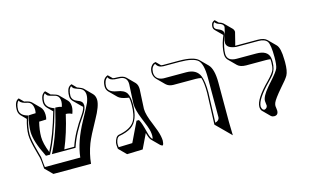

<svg xmlns="http://www.w3.org/2000/svg" viewBox="-101 -1032 2337 1443"><g transform="rotate(-15 1067.5 -310.5)"><path d="M636.7 -395.5Q636.7 -348.1 585.9 -257.8Q522.9 -145 503.4 -94.7Q474.6 -18.6 467.8 56.6H174.8L118.2 0Q116.7 -6.8 112.3 -64.5Q111.3 -77.6 108.9 -85.9Q103.5 -106.4 93.8 -142.1Q68.8 -231.4 68.8 -275.9Q69.3 -330.1 88.9 -394.5L50.3 -433.6Q33.7 -451.7 33.2 -477.1Q33.2 -543.5 67.4 -558.1Q67.4 -558.1 69.8 -559.1L103 -525.9Q113.3 -522.9 127.9 -520Q146 -515.6 157.7 -504.9L213.9 -448.2Q232.9 -427.7 233.4 -387.2Q233.4 -367.7 228.5 -352.5Q213.4 -352.5 194.3 -351.1Q180.7 -350.1 173.3 -350.6Q157.7 -289.6 157.7 -235.4Q158.2 -183.6 187.5 -110.8Q245.6 -223.6 295.4 -398.4L256.8 -437Q238.3 -456.5 237.8 -482.9Q237.8 -502.9 241.9 -518.1Q246.1 -533.2 251.5 -540.5Q256.8 -547.9 262.5 -552.5Q268.1 -557.1 272 -558.1L275.9 -559.1L310.1 -524.9Q311 -524.9 313 -524.4Q317.9 -523.4 319.8 -522.9Q355.5 -513.7 367.2 -502.9L423.8 -446.3Q440.4 -428.2 440.4 -395.5Q439.9 -369.6 428.7 -342.3Q408.7 -354 381.3 -354.5Q349.6 -212.9 301.8 -100.1H378.9Q413.1 -203.1 496.1 -318.8Q517.1 -349.6 521.5 -373Q516.1 -377 512.2 -380.9L455.6 -437.5Q440.4 -453.6 439.9 -476.1Q439.9 -498 444.1 -515.1Q448.2 -532.2 454.1 -540Q460 -547.9 466.6 -552.5Q473.1 -557.1 477.1 -558.1L481 -559.1L514.6 -524.9Q519 -523.4 521 -522.9Q550.8 -512.2 562 -502L618.2 -445.3Q636.2 -426.3 636.7 -395.5ZM569.8 -452.1Q569.8 -497.1 526.9 -510.7Q525.4 -511.2 522.5 -512.2Q519 -513.2 517.6 -513.7Q491.7 -523.4 487.3 -526.9Q478.5 -535.2 474.1 -545.9Q450.7 -528.8 450.2 -476.1Q452.1 -441.9 492.2 -427.2Q522.5 -417 529.3 -398.9Q531.7 -390.6 532.2 -381.8Q531.2 -351.6 504.4 -313Q421.9 -197.3 388.7 -96.7L386.2 -89.8H202.6L210 -104.5Q275.4 -236.3 315.4 -413.1L316.9 -420.9H325.2Q351.1 -420.4 366.7 -413.6Q374 -438 374 -452.1Q374 -497.1 339.4 -507.8Q335.4 -509.3 317.9 -513.2Q291 -520 284.2 -524.9Q274.4 -533.2 269.5 -545.4Q248.5 -528.3 248 -482.9Q250 -441.4 302.2 -421.4L311 -418.5L308.6 -409.2Q254.4 -214.4 190.9 -95.2L188 -89.8H155.8L153.3 -95.7Q91.8 -218.3 90.8 -292Q90.8 -348.1 107.4 -409.7L109.4 -417H117.2Q124.5 -417 136.7 -418Q152.8 -418.9 164.1 -418.9Q167 -433.6 167 -443.8Q166 -501 126 -510.3Q79.6 -519 67.4 -538.6Q65.4 -542 64.5 -544.4Q43.5 -524.9 43 -477.1Q44.9 -435.5 96.7 -419.4L106.9 -416.5L103.5 -406.7Q79.1 -333 79.1 -275.9Q79.1 -232.9 105.5 -138.2Q113.8 -108.4 118.7 -88.4Q120.1 -82.5 124 -28.3Q125 -18.1 126.5 -9.8H401.9Q414.6 -129.9 493.7 -273.9Q548.3 -373 557.1 -394.5Q569.8 -427.2 569.8 -452.1Z M958.5 -239.3Q958.5 -194.3 994.1 -111.8Q1022.5 -44.4 1029.3 -8.3Q1033.2 12.2 1033.7 26.4Q1033.2 50.3 1025.4 62.5Q1014.6 61.5 1006.8 54.2L950.2 -2.4Q936.5 -17.1 925.3 -61L870.6 52.7L748.5 56.6L691.9 0Q691.9 -2.4 690.9 -9.3Q689 -22.9 689 -30.8Q689 -41 689.9 -46.9Q700.2 -93.3 725.1 -100.1Q818.8 -116.7 850.6 -166.5Q877.9 -210.4 877.9 -295.9Q877.9 -328.6 873 -349.6Q864.3 -351.6 851.6 -353.5Q809.1 -360.8 789.6 -379.4L732.9 -436Q717.3 -453.1 716.8 -476.1Q716.8 -537.1 757.3 -552.7Q761.2 -554.2 760.7 -554.2L792.5 -522.5Q804.2 -520 826.2 -520Q872.6 -519.5 892.1 -500L948.7 -443.4Q966.3 -424.8 966.3 -391.6Q966.3 -373 962.4 -316.4Q958.5 -258.3 958.5 -239.3ZM892.1 -295.9Q892.1 -315.9 896 -375Q899.9 -430.7 899.9 -448.2Q899.9 -502.4 848.1 -508.8Q837.9 -509.8 826.2 -509.8Q778.3 -509.8 762.2 -528.8Q757.8 -534.7 754.9 -540.5Q727.5 -522 727.1 -476.1Q728 -431.2 796.4 -419.9Q852.1 -412.1 871.1 -381.8Q888.2 -352.5 888.2 -295.9Q888.2 -169.4 822.8 -124.5Q788.1 -101.1 727.1 -90.3Q707.5 -84.5 699.7 -45.4Q698.7 -39.6 698.7 -30.8Q698.7 -22.9 700.7 -10.7V-10.3L807.6 -13.7L881.8 -168H900.4L903.3 -163.1Q917.5 -140.1 936.5 -61.5Q949.2 -11.2 963.4 -4.9Q966.8 -15.6 966.8 -29.8Q966.8 -44.4 963.4 -63Q957.5 -94.7 921.9 -177.7Q892.6 -249.5 892.1 -295.9Z M1439.5 12.2 1448.7 -233.9Q1448.7 -313.5 1435.5 -351.6Q1417 -356.4 1393.1 -356.4H1218.3Q1183.6 -356.9 1162.1 -377.9L1105.5 -434.6Q1085 -456.1 1084.5 -486.8Q1084.5 -514.6 1096.4 -532.2Q1108.4 -549.8 1121.1 -553.7L1133.8 -557.1L1168 -522.5Q1175.3 -521 1182.6 -521H1308.6Q1420.9 -520.5 1457.5 -484.4L1514.2 -427.7Q1549.8 -390.6 1550.3 -287.6V23.4Q1550.3 23.4 1552.7 125L1496.1 68.4ZM1450.2 0Q1482.4 -9.8 1483.4 -33.2V-344.2Q1483.4 -447.3 1450.2 -479Q1415.5 -510.7 1308.6 -511.2H1182.6Q1142.1 -512.2 1127.4 -544.9Q1095.7 -529.8 1094.7 -486.8Q1094.7 -443.4 1133.3 -428.2Q1147 -423.3 1161.6 -422.9H1336.4Q1416.5 -422.9 1441.4 -362.3Q1458.5 -319.8 1458.5 -233.9Z M1670.4 -720.2Q1672.9 -719.2 1674.3 -719.2Q1693.4 -713.4 1703.1 -704.1L1759.8 -647.5Q1769.5 -636.2 1770 -621.6Q1770 -621.6 1751 -545.9V-545.4Q1746.6 -532.7 1744.1 -520Q1747.6 -520 1750.5 -520H1920.4Q1968.3 -519.5 1989.7 -498.5L2046.4 -441.9Q2072.8 -415.5 2073.7 -323.2Q2073.7 -314 2074.2 -304.2Q2074.2 -234.9 2057.1 -203.6Q2043.5 -179.2 1995.1 -125.5Q1935.1 -55.7 1924.3 -29.3Q1918.9 -15.6 1918.9 -4.4Q1918.9 3.9 1921.4 16.6Q1922.9 26.9 1922.9 31.7Q1922.9 67.9 1890.1 67.4Q1875.5 66.9 1867.2 59.6L1810.5 2.9Q1800.8 -8.3 1800.3 -29.8Q1800.8 -90.3 1911.6 -201.2Q1957.5 -248 1966.8 -272.9Q1974.6 -295.4 1974.6 -332Q1974.6 -344.7 1973.6 -354Q1957.5 -356.4 1938 -356.4H1785.2Q1740.2 -356.9 1718.8 -377.9L1662.1 -434.6Q1646 -452.1 1645.5 -479Q1646 -533.7 1669.4 -597.2Q1675.3 -609.4 1678.7 -621.6L1623.5 -676.8Q1615.2 -686.5 1614.7 -698.2Q1614.7 -710.9 1617.7 -720.2Q1620.6 -729.5 1625 -734.1Q1629.4 -738.8 1633.8 -741.2Q1638.7 -744.1 1641.6 -745.1L1644.5 -746.1ZM1675.3 -558.1Q1675.8 -579.1 1685.1 -605.5Q1694.8 -635.3 1703.6 -678.7Q1701.7 -700.7 1671.9 -709.5Q1647.9 -716.8 1638.2 -732.4Q1625 -721.7 1624.5 -698.2Q1626 -681.6 1651.9 -672.4Q1686.5 -659.2 1689.9 -638.7Q1690.4 -635.3 1690.4 -632.8Q1689.9 -616.7 1678.7 -592.8Q1655.8 -530.3 1655.3 -479Q1657.2 -423.8 1728.5 -422.9H1881.3Q1968.3 -422.9 1981.4 -364.7Q1984.4 -350.6 1984.4 -332Q1984.4 -272.9 1957 -236.3Q1944.8 -220.7 1918.5 -193.8Q1811.5 -85.9 1810.5 -29.8Q1813.5 0 1833.5 1Q1854.5 -5.4 1856.4 -24.9Q1856.4 -28.3 1855 -36.6Q1852.5 -51.3 1852.5 -61Q1852.5 -96.7 1903.8 -157.2Q1909.2 -163.6 1920.9 -177.2Q1927.7 -185.1 1931.2 -188.5Q1986.8 -250.5 1997.1 -274.9Q2007.3 -300.8 2007.3 -360.8Q2007.3 -458 1989.3 -484.4Q1970.2 -509.8 1920.4 -509.8H1750.5Q1679.7 -516.6 1675.3 -558.1Z"/></g></svg>

Font: Linux Biolinum Shadow O
Style: Bold
Weight: 700
Designer: Philipp H. Poll
Foundry: Philipp H. Poll
Version: Version 0.9.2